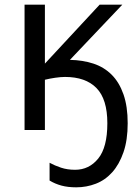

<svg xmlns="http://www.w3.org/2000/svg" viewBox="-20 -556 600 821"><path d="M85 0V-536H172V-284L406 -536H503L279 -300Q334 -299 379.5 -284Q425 -269 457.5 -236.5Q490 -204 508 -152.5Q526 -101 526 -29Q526 43 508 95Q490 147 460 180.5Q430 214 390 229.5Q350 245 306 245Q270 245 242.5 237.5Q215 230 192 216V140Q214 152 241 161Q268 170 301 170Q361 170 400 122Q439 74 439 -29Q439 -132 392.5 -179.5Q346 -227 258 -227Q240 -227 216 -223.5Q192 -220 172 -215V0Z"/></svg>

Font: BC Sans
Style: Regular
Weight: 400
Designer: Monotype Design Team
Province of B.C.
Foundry: Monotype Imaging Inc.
Version: Version 2.000;GOOG;noto-source:20170915:90ef993387c0